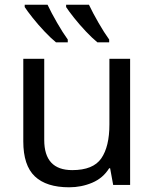

<svg xmlns="http://www.w3.org/2000/svg" viewBox="-20 -786 658 816"><path d="M533 -536V0H461L448 -71H444Q418 -29 372 -9.5Q326 10 274 10Q177 10 128 -36.5Q79 -83 79 -185V-536H168V-191Q168 -63 287 -63Q376 -63 410.5 -113Q445 -163 445 -257V-536ZM358 -766Q374 -732 398.5 -689.5Q423 -647 444 -618V-606H394Q372 -624 345 -652.5Q318 -681 295 -710Q272 -739 261 -756V-766ZM182 -766Q198 -732 222.5 -689.5Q247 -647 268 -618V-606H218Q196 -624 169 -652.5Q142 -681 119 -710Q96 -739 85 -756V-766Z"/></svg>

Font: Noto IKEA Latin
Style: Regular
Weight: 400
Designer: Monotype Design Team
Foundry: Monotype Imaging Inc.
Version: Version 1.0